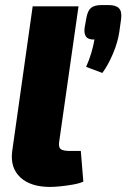

<svg xmlns="http://www.w3.org/2000/svg" viewBox="-20 -725 499 758"><path d="M290 -700 214 -168Q210 -145 219 -137Q228 -129 257 -129H299L309 -8Q294 -1 269 3.5Q244 8 219 10.5Q194 13 178 13Q101 13 60.5 -24.5Q20 -62 28 -127L109 -700ZM409 -705Q438 -705 450 -692Q462 -679 458 -649L451 -599Q445 -558 426 -513Q407 -468 384 -437L320 -461Q332 -488 340 -514.5Q348 -541 353 -569Q329 -568 320 -580Q311 -592 314 -615L321 -654Q326 -683 339.5 -694Q353 -705 381 -705Z"/></svg>

Font: Exo 2 ExtraBold
Style: Italic
Weight: 800
Italic angle: -8°
Designer: Natanael Gama
Foundry: Natanael Gama
Version: Version 2.010